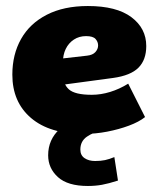

<svg xmlns="http://www.w3.org/2000/svg" viewBox="-20 -434 518 638"><path d="M258 11Q145 11 83 -42Q21 -95 21 -186Q21 -253 50 -304.5Q79 -356 135.5 -385Q192 -414 272 -414Q367 -414 416.5 -377Q466 -340 466 -281Q466 -235 440 -209Q414 -183 356 -175L111 -142V-231L269 -249Q288 -251 297 -261Q306 -271 306 -283Q306 -295 297.5 -304.5Q289 -314 266 -314Q243 -314 225.5 -302.5Q208 -291 198.5 -271.5Q189 -252 189 -226V-189Q189 -155 209 -137Q229 -119 285 -119Q315 -119 346 -128.5Q377 -138 406 -156L462 -45Q442 -29 408.5 -16.5Q375 -4 336 3.5Q297 11 258 11ZM272 184Q205 184 172.5 154.5Q140 125 140 82Q140 30 178 -5Q216 -40 274 -52L319 0Q291 5 269 20Q247 35 247 63Q247 82 261 91.5Q275 101 296 101Q315 101 329 98Q343 95 360 88L372 166Q341 176 319 180Q297 184 272 184Z"/></svg>

Font: Rokkitt SemiBold Black
Style: Italic
Weight: 900
Italic angle: -9°
Version: Version 3.103